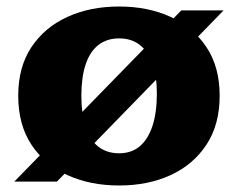

<svg xmlns="http://www.w3.org/2000/svg" viewBox="-20 -558 731 590"><path d="M346 12Q257 12 187 -20Q117 -52 76.5 -113.5Q36 -175 36 -264Q36 -352 76.5 -413Q117 -474 187 -506Q257 -538 346 -538Q435 -538 504.5 -506Q574 -474 614.5 -413Q655 -352 655 -264Q655 -175 614.5 -113.5Q574 -52 504.5 -20Q435 12 346 12ZM346 -87Q384 -87 409.5 -108.5Q435 -130 448.5 -171Q462 -212 462 -271Q462 -324 448.5 -362Q435 -400 409.5 -420Q384 -440 346 -440Q308 -440 282 -419.5Q256 -399 243 -359.5Q230 -320 230 -264Q230 -207 243 -167.5Q256 -128 282 -107.5Q308 -87 346 -87ZM24 0 537 -526H667L155 0Z"/></svg>

Font: Montagu Slab 24pt
Style: Bold
Weight: 700
Designer: Florian Karsten
Foundry: Florian Karsten
Version: Version 1.000